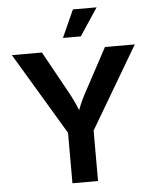

<svg xmlns="http://www.w3.org/2000/svg" viewBox="-62 -999 846 1051"><g transform="rotate(-5 361.5 -474.0)"><path d="M293 0H433.6V-277.3L699.2 -727.5H535.2L412.6 -499.5C394 -466.3 379.4 -435.5 364.3 -395.5C349.1 -434.6 334 -465.3 314.9 -499.5L189 -727.5H23.9L293 -277.3ZM310.5 -796.9H408.7L508.8 -947.8H378.4Z"/></g></svg>

Font: Raveo SemiBold
Style: Regular
Weight: 600
Designer: Jakub Foglar, Rasmus Andersson (Inter)
Foundry: Jakubfoglar.com
Version: Version 1.100;Glyphs 3.2.3 (3260)